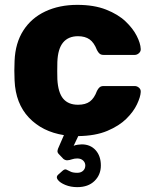

<svg xmlns="http://www.w3.org/2000/svg" viewBox="-20 -550 630 790"><path d="M298 220Q271 220 249 211Q227 202 218 190Q209 178 219 169L237 153Q246 145 252.5 147.5Q259 150 269 155.5Q279 161 298 161Q313 161 322 152.5Q331 144 331 131Q331 119 322 110.5Q313 102 298 102Q286 102 276 105.5Q266 109 257.5 109.5Q249 110 241 104L222 84Q216 78 216.5 71Q217 64 223 52L243 6Q154 -8 99 -66Q44 -124 40 -219Q39 -235 39 -259.5Q39 -284 40 -300Q43 -373 76 -424.5Q109 -476 166.5 -503Q224 -530 298 -530Q367 -530 416.5 -510.5Q466 -491 496.5 -462Q527 -433 542.5 -402.5Q558 -372 559 -349Q560 -339 552 -331.5Q544 -324 534 -324H407Q396 -324 390 -329Q384 -334 379 -344Q367 -375 348.5 -388Q330 -401 301 -401Q261 -401 239.5 -375Q218 -349 216 -295Q215 -255 216 -224Q219 -169 240 -144Q261 -119 301 -119Q332 -119 350 -132.5Q368 -146 379 -176Q384 -186 390 -191Q396 -196 407 -196H534Q544 -196 552 -189Q560 -182 559 -171Q558 -151 543.5 -120.5Q529 -90 499.5 -61Q470 -32 421.5 -11.5Q373 9 302 10L283 50Q289 47 299.5 45.5Q310 44 316 44Q352 44 373.5 68Q395 92 395 131Q395 169 369 194.5Q343 220 298 220Z"/></svg>

Font: Rubik
Style: Bold
Weight: 700
Designer: Hubert and Fischer
Foundry: Hubert and Fischer
Version: Version 2.300;gftools[0.9.30]